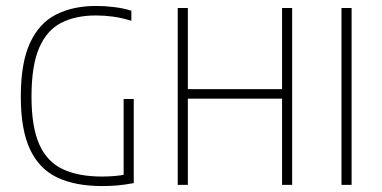

<svg xmlns="http://www.w3.org/2000/svg" viewBox="-20 -622 1286 646"><path d="M323 4Q234 4 173.2 -24.5Q112.5 -53 81.2 -119Q50 -185 50 -297Q50 -410.5 80.8 -477.2Q111.5 -544 168.5 -573Q225.5 -602 304 -602Q333.5 -602 364 -598.2Q394.5 -594.5 422 -586V-552Q390 -562 360.8 -566Q331.5 -570 303 -570Q234.5 -570 186 -545.2Q137.5 -520.5 111.8 -461Q86 -401.5 86 -297Q86 -195 112.2 -136.2Q138.5 -77.5 191.2 -52.8Q244 -28 323 -28Q345 -28 366 -29.8Q387 -31.5 407 -36L396 -20V-289H430V-6Q398.5 0 373.5 2Q348.5 4 323 4Z M578 0V-595H612V-322H929V-595H963V0H929V-290H612V0Z M1129 0V-595H1163V0Z"/></svg>

Font: Encode Sans SC Condensed Thin
Style: Regular
Weight: 100
Width: 3
Designer: Multiple Designers
Foundry: Impallari Type
Version: Version 3.002